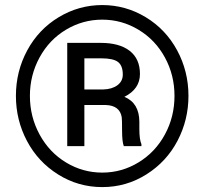

<svg xmlns="http://www.w3.org/2000/svg" viewBox="-20 -741 826 771"><path d="M43.9 -356Q43.9 -454.6 89.6 -539.1Q135.3 -623.5 216.1 -672.1Q296.9 -720.7 390.6 -720.7Q484.4 -720.7 564.9 -672.1Q645.5 -623.5 691.2 -539.1Q736.8 -454.6 736.8 -356Q736.8 -259.8 692.9 -175.8Q648.9 -91.8 568.1 -40.8Q487.3 10.3 390.6 10.3Q294.4 10.3 213.6 -40.3Q132.8 -90.8 88.4 -174.8Q43.9 -258.8 43.9 -356ZM100.1 -356Q100.1 -272 139.2 -200.4Q178.2 -128.9 245.4 -88.4Q312.5 -47.9 390.6 -47.9Q469.2 -47.9 536.6 -89.1Q604 -130.4 642.3 -201.2Q680.7 -272 680.7 -356Q680.7 -439.5 642.3 -510Q604 -580.6 536.6 -621.3Q469.2 -662.1 390.6 -662.1Q312.5 -662.1 245.1 -621.8Q177.7 -581.5 138.9 -510.3Q100.1 -439 100.1 -356ZM318.8 -319.3V-154.3H250V-568.8H384.8Q459.5 -568.8 500.7 -536.9Q542 -504.9 542 -443.8Q542 -383.8 479.5 -352.1Q539.1 -327.6 539.6 -252.4V-222.7Q539.6 -180.7 547.9 -162.1V-154.3H477.1Q470.2 -171.9 470.2 -217Q470.2 -262.2 468.8 -270.5Q460.9 -317.4 404.8 -319.3ZM318.8 -381.8H395Q430.2 -382.8 451.7 -398.9Q473.1 -415 473.1 -441.4Q473.1 -477.1 454.1 -491.9Q435.1 -506.8 386.2 -506.8H318.8Z"/></svg>

Font: Shabnam FD
Style: Regular
Weight: 400
Foundry: DejaVu fonts team - Redesigned by Saber Rastikerdar - Based on Vazir font
Version: Version 5.00;October 20, 2019;FontCreator 12.0.0.2547 64-bit